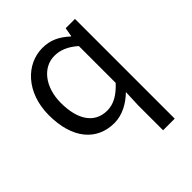

<svg xmlns="http://www.w3.org/2000/svg" viewBox="-215 -689 1051 1051"><g transform="rotate(-45 310.0 -164.0)"><path d="M437 229H527V-543H455L446 -491H443C396 -534 351 -557 288 -557C164 -557 53 -447 53 -271C53 -90 141 13 277 13C340 13 397 -20 441 -63L437 36ZM297 -63C201 -63 147 -141 147 -272C147 -396 216 -480 304 -480C349 -480 390 -464 437 -423V-138C391 -88 347 -63 297 -63Z"/></g></svg>

Font: Microsoft YaHei
Style: Regular
Weight: 400
Designer: Ryoko NISHIZUKA 西塚涼子 (kana, bopomofo & ideographs); Paul D. Hunt (Latin, Greek & Cyrillic); Sandoll Communications 산돌커뮤니
Foundry: Adobe
Version: Version 2.001;hotconv 1.0.111;makeotfexe 2.5.65597